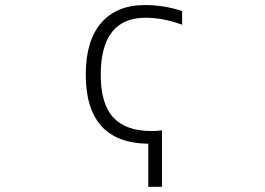

<svg xmlns="http://www.w3.org/2000/svg" viewBox="-20 -553 1040 753"><path d="M694.3 -456.1Q620.1 -483.4 550.8 -483.4Q376 -483.4 375 -260.7Q375 -145.5 424.3 -92.3Q473.6 -39.1 574.2 -39.1Q598.6 -39.1 615.2 -42V179.7H561.5V10.7Q316.4 7.8 316.4 -260.7Q316.4 -393.6 377 -463.4Q437.5 -533.2 548.8 -533.2Q622.1 -533.2 694.3 -509.8Z"/></svg>

Font: Gen Shin Gothic Monospace Light
Style: Regular
Weight: 300
Designer: [Source Han Sans]
Ryoko NISHIZUKA  (kana & ideographs); Paul D. Hunt (Latin, Greek & Cyrillic); Wenlong ZHANG  (bopomofo
Version: Version 1.002.20150607